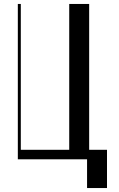

<svg xmlns="http://www.w3.org/2000/svg" viewBox="-20 -804 600 969"><path d="M85 -48H329.4V-784H430V-48H520V145H419.4V0H70V-784H85Z"/></svg>

Font: Facade Sud
Style: Regular
Weight: 100
Designer: Éléonore Fines
Foundry: Velvetyne Type Foundry
Version: Version 1.001;Glyphs 3.2 (3202)